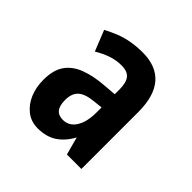

<svg xmlns="http://www.w3.org/2000/svg" viewBox="-106 -810 525 525"><g transform="rotate(45 156.5 -547.0)"><path d="M162 -722Q215 -722 242 -691Q269 -660 269 -598V-378H213L199 -430Q184 -402 161.5 -387Q139 -372 106 -372Q80 -372 61.5 -386.5Q43 -401 33 -424.5Q23 -448 23 -477Q23 -515 38.5 -537Q54 -559 83 -570Q112 -581 152 -584L189 -587V-605Q189 -631 179.5 -643.5Q170 -656 146 -656Q126 -656 107 -649.5Q88 -643 68 -631L44 -691Q63 -701 81 -708Q99 -715 119.5 -718.5Q140 -722 162 -722ZM161 -533Q131 -530 117.5 -517.5Q104 -505 104 -480Q104 -458 112.5 -447.5Q121 -437 138 -437Q162 -437 175.5 -458.5Q189 -480 189 -516V-536Z"/></g></svg>

Font: Noto Sans Display ExtraCondensed SemiBold
Style: Regular
Weight: 600
Width: 2
Designer: Monotype Design Team
Foundry: Monotype Imaging Inc.
Version: Version 2.003